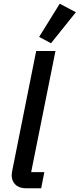

<svg xmlns="http://www.w3.org/2000/svg" viewBox="-20 -1015 429 1035"><path d="M202 0H121Q84 0 63.5 -19.5Q43 -39 43 -70Q43 -76 44 -82Q45 -88 46 -95L175 -740H279L148 -87H219ZM389 -949 255 -782 191 -816 302 -995Z"/></svg>

Font: IBM Plex Sans Medium
Style: Italic
Weight: 500
Italic angle: -11.31°
Designer: Mike Abbink, Paul van der Laan, Pieter van Rosmalen
Foundry: Bold Monday
Version: Version 3.201